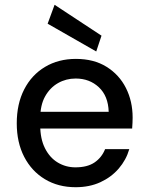

<svg xmlns="http://www.w3.org/2000/svg" viewBox="-20 -770 618 802"><path d="M296 12Q223 12 167.5 -21.5Q112 -55 81 -115Q50 -175 50 -255Q50 -336 81 -396.5Q112 -457 168 -490.5Q224 -524 297 -524Q372 -524 425 -491Q478 -458 506 -402.5Q534 -347 534 -279Q534 -269 533.5 -258Q533 -247 532 -233H123V-303H434Q432 -369 393 -405.5Q354 -442 296 -442Q256 -442 222.5 -423Q189 -404 168.5 -367.5Q148 -331 148 -275V-247Q148 -190 168 -150.5Q188 -111 221.5 -91Q255 -71 295 -71Q345 -71 375 -91.5Q405 -112 419 -147H520Q507 -102 476 -66Q445 -30 399.5 -9Q354 12 296 12ZM382 -555 179 -671 208 -750 404 -621Z"/></svg>

Font: DM Sans 12pt Medium
Style: Regular
Weight: 500
Version: Version 4.004;gftools[0.9.30]